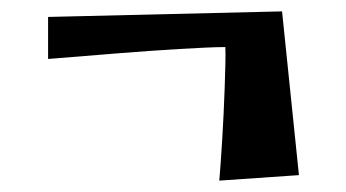

<svg xmlns="http://www.w3.org/2000/svg" viewBox="-20 -400 611 339"><path d="M507.8 -90.8 367.2 -81.1Q368.2 -93.3 369.6 -112.1Q371.1 -130.9 372.3 -153.1Q373.5 -175.3 374.8 -199Q376 -222.7 376.7 -244.9Q377.4 -267.1 377.9 -285.9Q378.4 -304.7 377.9 -316.9Q363.3 -316.9 342.3 -315.9Q321.3 -314.9 296.4 -313.5Q271.5 -312 244.6 -310.1Q217.8 -308.1 192.4 -306.2Q131.8 -301.3 64.9 -295.9V-370.1L478 -379.9Z"/></svg>

Font: Original Surfer
Style: Regular
Weight: 400
Designer: Astigmatic (AOETI)
Foundry: Astigmatic (AOETI)
Version: Version 1.001